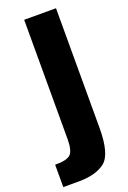

<svg xmlns="http://www.w3.org/2000/svg" viewBox="-169 -935 674 1008"><g transform="rotate(-20 168.5 -431.0)"><path d="M0 16.6V-108.4Q64.5 -107.4 85.9 -127.7Q107.4 -147.9 107.4 -212.4V-878.9H285.2V-210.9Q285.2 -63.5 233.6 -23.4Q182.1 16.6 87.4 16.6Z"/></g></svg>

Font: Oswald-Bold
Style: Bold
Weight: 700
Designer: vernon adams
Foundry: vernon adams
Version: Version 2.002; ttfautohint (v0.92.18-e454-dirty) -l 8 -r 50 